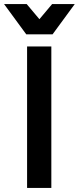

<svg xmlns="http://www.w3.org/2000/svg" viewBox="-59 -930 390 950"><path d="M75 -700H195V0H75ZM-39 -910H73L136 -835L199 -910H311L201 -760H71Z"/></svg>

Font: Retni Sans
Style: Bold
Weight: 700
Designer: Vitaly Kuzmin
Foundry: ParaType Ltd.
Version: Version 1.00;March 2, 2019;FontCreator 11.5.0.2425 64-bit; t